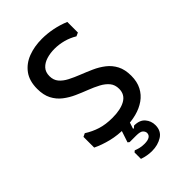

<svg xmlns="http://www.w3.org/2000/svg" viewBox="-271 -815 1141 1141"><g transform="rotate(-45 299.0 -244.5)"><path d="M288 12Q227 13 172.5 -0.5Q118 -14 75 -35V-125L96 -135Q135 -110 178 -96.5Q221 -83 277 -83Q346 -83 386.5 -106Q427 -129 427 -177Q427 -211 408.5 -233.5Q390 -256 359 -272.5Q328 -289 291.5 -303Q255 -317 218 -333.5Q181 -350 150 -374Q119 -398 100.5 -433.5Q82 -469 82 -521Q82 -588 113 -630Q144 -672 196 -692Q248 -712 312 -712Q356 -712 401.5 -703Q447 -694 490 -676V-587L468 -577Q435 -597 398 -607Q361 -617 323 -617Q287 -617 256 -607.5Q225 -598 206 -577.5Q187 -557 187 -523Q187 -490 205.5 -468Q224 -446 255 -430Q286 -414 323 -399.5Q360 -385 397 -368.5Q434 -352 465 -328Q496 -304 514.5 -268.5Q533 -233 533 -181Q533 -131 514 -94.5Q495 -58 461.5 -34.5Q428 -11 384 0.5Q340 12 288 12ZM304 223Q264 223 224 209V155L234 147Q246 152 263 156.5Q280 161 302 161Q330 161 344.5 152Q359 143 359 126Q359 114 348 102.5Q337 91 301 91H247L237 83L275 -31H339V-17L317 50H324L335 40Q382 40 404.5 66.5Q427 93 427 128Q427 177 390 200Q353 223 304 223Z"/></g></svg>

Font: AR One Sans Medium
Style: Regular
Weight: 500
Designer: Niteesh Yadav
Foundry: Niteesh Yadav
Version: Version 1.001;gftools[0.9.33]